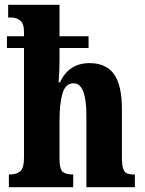

<svg xmlns="http://www.w3.org/2000/svg" viewBox="-20 -780 603 800"><path d="M17 -53H21Q50 -53 65 -67Q80 -81 80 -122V-580H9V-629H80V-646Q80 -682 64.5 -694.5Q49 -707 25 -707H14V-760H228V-629H349V-580H228V-528Q228 -483 224 -437H230Q267 -517 353 -517Q422 -517 455 -471Q488 -425 488 -324V-123Q488 -93 493 -78Q498 -63 508.5 -58Q519 -53 539 -53H542V0H340V-297Q340 -364 327 -398.5Q314 -433 286 -433Q253 -433 240.5 -391Q228 -349 228 -277V-118Q228 -78 240 -65.5Q252 -53 282 -53H285V0H17Z"/></svg>

Font: Noto Serif CondExtraBold
Style: Regular
Weight: 800
Width: 3
Designer: Monotype Design Team
Foundry: Monotype Imaging Inc.
Version: Version 1.001